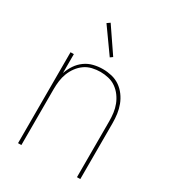

<svg xmlns="http://www.w3.org/2000/svg" viewBox="-180 -848 861 951"><g transform="rotate(30 250.0 -373.0)"><path d="M72 0V-520H91V-412Q100 -438 115 -460.5Q130 -483 152 -499Q174 -515 200.5 -521.5Q227 -528 253 -528Q279 -528 304.5 -522Q330 -516 351 -501.5Q372 -487 387.5 -466Q403 -445 412 -421Q421 -397 424.5 -371.5Q428 -346 428 -320V0H409V-320Q409 -343 406 -366.5Q403 -390 394.5 -412Q386 -434 372 -453Q358 -472 339 -485.5Q320 -499 296.5 -504.5Q273 -510 250 -510Q227 -510 203.5 -504.5Q180 -499 161 -485.5Q142 -472 128 -453Q114 -434 105.5 -412Q97 -390 94 -366.5Q91 -343 91 -320V0ZM253 -595 154 -734 171 -746 267 -605Z"/></g></svg>

Font: Iosevka SS18 Thin
Style: Regular
Weight: 100
Monospace: yes
Designer: Belleve Invis
Foundry: Belleve Invis
Version: Version 25.1.1; ttfautohint (v1.8.4)